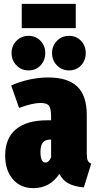

<svg xmlns="http://www.w3.org/2000/svg" viewBox="-20 -956 500 996"><path d="M373 -936V-810.1H92.8V-936ZM127.9 -590.8Q90.8 -590.8 65.4 -616.9Q40 -643.1 40 -681.2Q40 -718.3 65.4 -744.1Q90.8 -770 127.9 -770Q166 -770 190.4 -744.1Q214.8 -718.3 214.8 -681.2Q214.8 -642.6 190.4 -616.7Q166 -590.8 127.9 -590.8ZM250 -681.2Q250 -718.3 275.4 -744.1Q300.8 -770 337.9 -770Q376 -770 400.4 -744.1Q424.8 -718.3 424.8 -681.2Q424.8 -642.6 400.4 -616.7Q376 -590.8 337.9 -590.8Q300.8 -590.8 275.4 -616.9Q250 -643.1 250 -681.2ZM430.2 -159.2Q430.2 -135.3 434.8 -124.3Q439.5 -113.3 453.1 -106.9L415 16.1Q367.2 12.2 336.2 -3.9Q305.2 -20 288.1 -54.2Q239.3 20 152.8 20Q86.4 20 46.6 -26.4Q6.8 -72.8 6.8 -149.9Q6.8 -238.3 62.5 -285.2Q118.2 -332 225.1 -332H245.1V-347.2Q245.1 -392.6 234.4 -407.2Q223.6 -421.9 189.9 -421.9Q147.9 -421.9 79.1 -396L38.1 -512.2Q79.1 -531.7 131.1 -543Q183.1 -554.2 229 -554.2Q331.1 -554.2 380.6 -507.3Q430.2 -460.4 430.2 -357.9ZM215.8 -112.8Q233.4 -112.8 245.1 -140.1V-231.9H241.2Q214.4 -231.9 202.1 -216.6Q189.9 -201.2 189.9 -168Q189.9 -112.8 215.8 -112.8Z"/></svg>

Font: Fira Sans Compressed Heavy
Style: Regular
Weight: 900
Width: 1
Designer: Carrois Corporate & Edenspiekermann AG
Foundry: Carrois Corporate GbR & Edenspiekermann AG
Version: Version 4.203;PS 004.203;hotconv 1.0.88;makeotf.lib2.5.64775